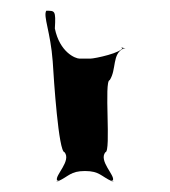

<svg xmlns="http://www.w3.org/2000/svg" viewBox="-20 -899 316 357"><path d="M78 -785C80 -751 89 -616 100 -616C113 -600 82 -573 86 -564C97 -564 77 -562 88 -562C108 -571 111 -581 138 -581C165 -581 168 -571 188 -562C199 -562 179 -564 190 -564C194 -573 163 -600 176 -616C187 -616 173 -750 184 -750C197 -770 188 -799 210 -809C221 -809 197 -811 208 -811C208 -801 156 -790 148 -790H128C120 -790 91 -802 82 -846C84 -880 82 -879 66 -879C60 -869 74 -839 78 -785Z"/></svg>

Font: Hussar Przerywany
Style: Regular
Weight: 400
Foundry: Cannot Into Space Fonts
Version: Version 0.982